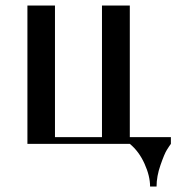

<svg xmlns="http://www.w3.org/2000/svg" viewBox="-20 -520 670 694"><path d="M348.6 -500V-24.4H178.7V-500H79.1V0H449.2C471.4 18.2 489.1 42.2 502.4 71.8C515.8 101.4 522.5 128.9 522.5 154.3H545.9C545.9 129.6 550.6 103.7 560.1 76.7C569.5 49.6 577.1 31.4 583 22C588.9 12.5 593.8 5.2 597.7 0V-24.4H449.2V-500Z"/></svg>

Font: TriodPostnaja
Style: Medium
Weight: 500
Version: 20110805; ttfautohint (v0.96) -l 8 -r 50 -G 200 -x 14 -w "G"